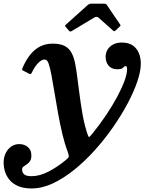

<svg xmlns="http://www.w3.org/2000/svg" viewBox="-97 -775 822 1056"><path d="M281 -607.5Q285 -603 288.2 -601.8Q291.5 -600.5 298 -604.5L420.5 -678Q434.5 -687 445.5 -677.5L523.5 -608Q529 -603.5 531.2 -603.2Q533.5 -603 540 -608.5L560.5 -628Q565.5 -632.5 565.8 -634.8Q566 -637 563.5 -640.5L491.5 -746.5Q488.5 -751.5 484.5 -753.2Q480.5 -755 470.5 -755H413Q402 -755 396.5 -753.5Q391 -752 384.5 -746.5L268 -642Q261.5 -636 260.8 -634Q260 -632 264.5 -626.5ZM548.5 -394Q566.5 -394 574 -398.5Q581.5 -403 584.8 -407.2Q588 -411.5 594 -411.5Q602 -411.5 602 -394Q602 -369.5 587.8 -330.2Q573.5 -291 547.8 -243Q522 -195 487.2 -143Q452.5 -91 412 -41Q398 -23.5 393.5 -21.5Q389 -19.5 381.5 -45.5Q365.5 -95.5 355.5 -154.8Q345.5 -214 338.2 -272.5Q331 -331 324.2 -379Q317.5 -427 309 -454.5Q301 -480 287.8 -497.8Q274.5 -515.5 252 -525.2Q229.5 -535 193 -535Q155.5 -535 125.8 -520.5Q96 -506 72.2 -477.8Q48.5 -449.5 29.5 -407.5Q25 -397 24.2 -393Q23.5 -389 35 -384L62 -370Q71.5 -366 74 -369Q76.5 -372 80.5 -380.5Q97.5 -414.5 115.5 -431Q133.5 -447.5 145.5 -447.5Q158.5 -447.5 163 -440.2Q167.5 -433 170.5 -425Q177.5 -406 185.5 -364.2Q193.5 -322.5 202.5 -267.5Q211.5 -212.5 222.2 -152.8Q233 -93 246.2 -37.2Q259.5 18.5 276 61.5Q282.5 80.5 281.5 86.2Q280.5 92 266.5 104Q217.5 144.5 169 169.2Q120.5 194 76.5 194Q47 194 35.8 183.8Q24.5 173.5 24.5 156.5Q24.5 147 32.2 141.2Q40 135.5 50.2 129Q60.5 122.5 68 111.2Q75.5 100 75.5 80Q75.5 50 56.2 33.8Q37 17.5 9 17.5Q-16.5 17.5 -36 31.5Q-55.5 45.5 -66.2 68.2Q-77 91 -77 118.5Q-77 146 -68.5 171.5Q-60 197 -41.8 217.5Q-23.5 238 6 249.8Q35.5 261.5 77 261.5Q133.5 261.5 192.8 234Q252 206.5 310.8 159.2Q369.5 112 423.8 51.8Q478 -8.5 524 -74.5Q570 -140.5 604.5 -205.2Q639 -270 658.2 -326.8Q677.5 -383.5 677.5 -424.5Q677.5 -458 666.2 -484.2Q655 -510.5 632 -525.8Q609 -541 573.5 -541Q545 -541 525 -530.2Q505 -519.5 494.5 -501.8Q484 -484 484 -463Q484 -432 501 -413Q518 -394 548.5 -394Z"/></svg>

Font: Besley SemiBold
Style: Italic
Weight: 600
Italic angle: -13°
Designer: Owen Earl
Foundry: indestructible type*
Version: Version 2.001